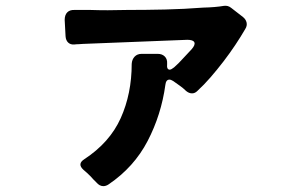

<svg xmlns="http://www.w3.org/2000/svg" viewBox="-20 -582 1040 656"><path d="M309 41Q304 36 299 31Q294 26 289 20Q283 14 277 8.5Q271 3 265 -2Q243 -22 268 -38Q355 -95 392.5 -178.5Q430 -262 430 -364Q431 -379 440 -388.5Q449 -398 464 -398H519Q534 -398 543 -389Q552 -380 551 -365V-363Q549 -344 560 -344Q565 -344 575 -352Q590 -365 606 -383Q614 -391 620.5 -398.5Q627 -406 635 -414Q648 -429 644 -437.5Q640 -446 620 -446L264 -432Q256 -431 248.5 -431Q241 -431 234 -430Q221 -429 213 -436.5Q205 -444 204 -458L201 -514Q201 -531 210 -540Q219 -549 236 -548H289Q345 -546 414 -548Q479 -548 544 -549.5Q609 -551 674 -556Q716 -557 745 -562Q759 -564 770 -555L810 -524Q820 -516 822.5 -505Q825 -494 818 -483Q803 -457 784 -428.5Q765 -400 743.5 -372Q722 -344 699.5 -318Q677 -292 654 -271Q646 -263 636 -263Q626 -263 616 -271Q606 -281 594.5 -289Q583 -297 572 -305Q564 -310 559 -310Q547 -310 545 -292Q531 -190 484.5 -100.5Q438 -11 351 48Q342 54 333 54Q320 54 309 41Z"/></svg>

Font: Higure Gothic Black
Style: Regular
Weight: 900
Designer: Yoshimichi Ohira
Foundry: Positype
Version: Version 1.000